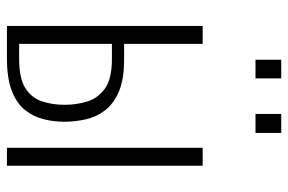

<svg xmlns="http://www.w3.org/2000/svg" viewBox="-162 -688 850 567"><g transform="rotate(90 263.5 -405.0)"><path d="M57 0V-578H110V-346Q111 -346 122 -346Q133 -346 144.5 -346Q156 -346 156 -346Q215 -346 251 -330.5Q287 -315 306.5 -289.5Q326 -264 333 -232.5Q340 -201 340 -169Q340 -138 332.5 -108Q325 -78 305.5 -53.5Q286 -29 249 -14.5Q212 0 153 0ZM110 -36H153Q212 -36 241 -54.5Q270 -73 280 -104Q290 -135 290 -170Q290 -205 280.5 -236.5Q271 -268 242.5 -289Q214 -310 155 -310Q154 -310 139 -310Q124 -310 110 -310ZM417 0V-578H470V0ZM317 -734V-810H373V-734ZM157 -734V-810H212V-734Z"/></g></svg>

Font: Oswald ExtraLight
Style: Regular
Weight: 250
Designer: Vernon Adams
Foundry: Vernon Adams
Version: Version 4.103;gftools[0.9.33.dev8+g029e19f]